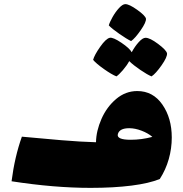

<svg xmlns="http://www.w3.org/2000/svg" viewBox="-20 -867 888 930"><path d="M812 -201Q812 -148 797.5 -96.5Q783 -45 754 0Q703 21 617 32Q531 43 419 43Q242 43 36 11Q51 -107 86 -205Q180 -196 276 -188Q372 -180 445 -178Q446 -233 471.5 -291Q497 -349 542.5 -387.5Q588 -426 645 -426Q721 -426 766.5 -360.5Q812 -295 812 -201ZM613 -190Q666 -190 718 -204Q697 -222 665.5 -234Q634 -246 606 -246Q559 -246 551 -218Q543 -190 613 -190ZM507 -744Q511 -759 525 -784Q539 -809 556.5 -828Q574 -847 587 -847Q606 -847 644.5 -819.5Q683 -792 687 -777Q689 -760 661.5 -720.5Q634 -681 615 -668Q594 -678 558 -703Q522 -728 507 -744ZM714 -497Q694 -505 659.5 -528.5Q625 -552 606 -571Q594 -549 575 -527Q556 -505 544 -497Q521 -506 483.5 -532.5Q446 -559 431 -577Q437 -600 465 -640Q493 -680 512 -684Q528 -687 568 -660Q608 -633 618 -614Q633 -642 652 -663Q671 -684 685 -684Q706 -684 745.5 -654.5Q785 -625 789 -609Q791 -591 762.5 -550.5Q734 -510 714 -497Z"/></svg>

Font: Lalezar
Style: Regular
Weight: 400
Designer: Borna Izadpanah
Foundry: Borna Izadpanah
Version: Version 1.003;November 28, 2018;FontCreator 11.5.0.2421 64-b